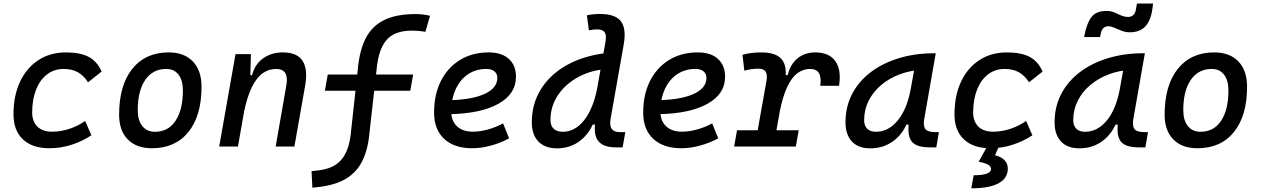

<svg xmlns="http://www.w3.org/2000/svg" viewBox="-20 -821 7071 1076"><path d="M271.5 -83Q322.3 -83 370.8 -99.6Q419.4 -116.2 457 -143.1L492.2 -63Q444.3 -30.3 382.8 -10.3Q321.3 9.8 257.3 9.8Q161.1 9.8 108.4 -40Q55.7 -89.8 55.7 -180.2Q55.7 -285.2 92.3 -363Q128.9 -440.9 195.1 -484.1Q261.2 -527.3 350.1 -527.3Q430.2 -527.3 477.5 -502Q524.9 -476.6 549.3 -419.9L473.6 -359.9Q448.2 -398.9 415.5 -416.7Q382.8 -434.6 336.4 -434.6Q283.7 -434.6 243.9 -404.3Q204.1 -374 182.4 -319.3Q160.6 -264.6 160.2 -190.9Q160.6 -139.6 189.7 -111.3Q218.8 -83 271.5 -83Z M831.1 9.8Q744.6 9.8 696 -39.8Q647.5 -89.4 647.5 -177.7Q647.5 -342.8 721.2 -435.1Q794.9 -527.3 925.8 -527.3Q1012.2 -527.3 1060.8 -476.6Q1109.4 -425.8 1109.4 -335Q1109.4 -172.4 1035.9 -81.3Q962.4 9.8 831.1 9.8ZM849.1 -82.5Q922.4 -82.5 963.6 -143.8Q1004.9 -205.1 1004.9 -314Q1004.9 -370.6 980.5 -402.6Q956.1 -434.6 911.6 -434.6Q836.4 -434.6 794.2 -373.5Q752 -312.5 752 -203.6Q752 -146.5 777.6 -114.5Q803.2 -82.5 849.1 -82.5Z M1208.5 0 1299.8 -517.6H1386.2L1382.8 -394L1313.5 0ZM1524.9 0 1585 -344.2Q1592.8 -389.2 1578.4 -411.9Q1564 -434.6 1526.9 -434.6Q1487.3 -434.6 1453.6 -411.6Q1419.9 -388.7 1392.8 -335.2Q1365.7 -281.7 1346.7 -190.4L1371.1 -399.9H1392.6Q1408.2 -460.9 1454.6 -494.1Q1501 -527.3 1565.9 -527.3Q1644.5 -527.3 1675.5 -480.2Q1706.5 -433.1 1689.9 -340.3L1629.9 0Z M1730.5 231 1726.1 138.2 1761.7 134.3Q1824.2 127.4 1863.3 100.6Q1902.3 73.7 1922.6 25.4Q1942.9 -22.9 1948.2 -93.8L1984.4 -424.8Q1993.2 -533.7 2028.1 -603.8Q2063 -673.8 2131.6 -708Q2200.2 -742.2 2309.1 -742.2Q2351.6 -742.2 2390.1 -732.4L2363.8 -642.6Q2341.3 -646.5 2324 -647.9Q2306.6 -649.4 2290 -649.4Q2190.4 -649.4 2145.3 -595.9Q2100.1 -542.5 2090.3 -429.7L2050.8 -79.1Q2043 14.2 2011.7 78.6Q1980.5 143.1 1920.4 179.7Q1860.4 216.3 1765.1 227.1ZM1800.8 -312.5 1816.9 -403.3H2295.4L2279.3 -312.5Z M2630.4 -83Q2669.4 -83 2713.9 -95.2Q2758.3 -107.4 2799.3 -129.4L2833 -45.9Q2785.2 -19.5 2730.5 -4.9Q2675.8 9.8 2626 9.8Q2525.4 9.8 2469 -43Q2412.6 -95.7 2412.6 -189.9Q2412.6 -291.5 2450.9 -367.2Q2489.3 -442.9 2558.1 -485.1Q2627 -527.3 2718.8 -527.3Q2791 -527.3 2831.3 -491.2Q2871.6 -455.1 2871.6 -390.6Q2871.6 -294.9 2773.7 -239.7Q2675.8 -184.6 2500.5 -181.2L2490.2 -259.3Q2621.1 -261.2 2694.1 -293.9Q2767.1 -326.7 2767.1 -384.3Q2767.1 -407.7 2751 -421.1Q2734.9 -434.6 2705.1 -434.6Q2647 -434.6 2602.8 -404.8Q2558.6 -375 2533.9 -321.3Q2509.3 -267.6 2508.8 -195.8Q2509.3 -142.6 2541.5 -112.8Q2573.7 -83 2630.4 -83Z M3101.6 10.3Q3034.2 10.3 2997.3 -27.8Q2960.4 -65.9 2960.4 -135.3Q2960.4 -224.6 2997.8 -296.9Q3035.2 -369.1 3102.5 -420.7Q3169.9 -472.2 3260.3 -499.8Q3350.6 -527.3 3456.5 -527.3H3465.3L3391.6 -434.6Q3300.3 -430.7 3226.1 -392.1Q3151.9 -353.5 3108.4 -290.3Q3064.9 -227.1 3064.9 -147.5Q3064.9 -116.2 3082.8 -99.4Q3100.6 -82.5 3133.3 -82.5Q3201.7 -82.5 3252.7 -146Q3303.7 -209.5 3326.7 -325.7L3320.8 -123H3264.2L3313 -150.9Q3288.6 -78.1 3233.2 -33.9Q3177.7 10.3 3101.6 10.3ZM3432.1 4.9Q3396.5 4.9 3371.8 -3.9Q3347.2 -12.7 3333 -30.5Q3318.8 -48.3 3314.9 -75.9Q3311 -103.5 3316.4 -141.1L3322.3 -302.2L3373 -584.5Q3379.9 -622.1 3369.1 -639.2Q3358.4 -656.2 3328.6 -656.2Q3316.4 -656.2 3304.4 -655Q3292.5 -653.8 3280.3 -650.9L3269 -734.9Q3287.6 -739.3 3306.2 -741Q3324.7 -742.7 3343.3 -742.7Q3428.2 -742.7 3459.7 -701.7Q3491.2 -660.6 3475.1 -569.8L3401.9 -155.3Q3397.5 -130.4 3401.6 -113.8Q3405.8 -97.2 3418.9 -88.9Q3432.1 -80.6 3454.6 -80.6H3484.4L3469.2 4.9Z M3802.2 -83Q3841.3 -83 3885.7 -95.2Q3930.2 -107.4 3971.2 -129.4L4004.9 -45.9Q3957 -19.5 3902.3 -4.9Q3847.7 9.8 3797.9 9.8Q3697.3 9.8 3640.9 -43Q3584.5 -95.7 3584.5 -189.9Q3584.5 -291.5 3622.8 -367.2Q3661.1 -442.9 3730 -485.1Q3798.8 -527.3 3890.6 -527.3Q3962.9 -527.3 4003.2 -491.2Q4043.5 -455.1 4043.5 -390.6Q4043.5 -294.9 3945.6 -239.7Q3847.7 -184.6 3672.4 -181.2L3662.1 -259.3Q3793 -261.2 3866 -293.9Q3939 -326.7 3939 -384.3Q3939 -407.7 3922.9 -421.1Q3906.7 -434.6 3877 -434.6Q3818.8 -434.6 3774.7 -404.8Q3730.5 -375 3705.8 -321.3Q3681.2 -267.6 3680.7 -195.8Q3681.2 -142.6 3713.4 -112.8Q3745.6 -83 3802.2 -83Z M4210 0 4274.9 -364.7Q4281.7 -402.3 4271 -419.2Q4260.3 -436 4230.5 -436Q4189.5 -436 4151.4 -424.8L4141.1 -513.7Q4163.1 -520.5 4189.5 -523.9Q4215.8 -527.3 4246.1 -527.3Q4331.1 -527.3 4362.8 -486.3Q4394.5 -445.3 4378.4 -355L4314.9 0ZM4094.2 0 4110.4 -90.8H4456.1L4439.9 0ZM4348.6 -190.4 4373 -399.9H4394.5Q4408.7 -460.9 4449.7 -494.1Q4490.7 -527.3 4548.3 -527.3Q4626.5 -527.3 4661.4 -478.3Q4696.3 -429.2 4682.1 -340.3H4577.1Q4583.5 -388.2 4569.3 -411.4Q4555.2 -434.6 4519 -434.6Q4481.9 -434.6 4450 -411.6Q4418 -388.7 4392.3 -335.2Q4366.7 -281.7 4348.6 -190.4Z M4856.9 10.3Q4790.5 10.3 4754.4 -27.8Q4718.3 -65.9 4718.3 -135.3Q4718.3 -223.1 4755.6 -294.7Q4793 -366.2 4860.4 -417Q4927.7 -467.8 5018.1 -495.1Q5108.4 -522.5 5214.4 -522.5H5224.1L5159.7 -154.8Q5152.8 -115.7 5165.8 -98.1Q5178.7 -80.6 5221.7 -80.6H5241.7L5227.1 4.9H5192.4Q5154.8 4.9 5129.6 -2.7Q5104.5 -10.3 5090.6 -26.6Q5076.7 -43 5072.8 -69.8Q5068.8 -96.7 5073.7 -135.3L5102.1 -122.6H5045.4L5071.3 -150.9Q5044.4 -74.2 4988.3 -32Q4932.1 10.3 4856.9 10.3ZM4888.7 -82.5Q4959 -82.5 5011.2 -146Q5063.5 -209.5 5084.5 -325.7L5109.9 -467.3L5149.4 -429.7Q5081.1 -426.8 5021.7 -404.3Q4962.4 -381.8 4917.7 -344Q4873 -306.2 4847.9 -256.1Q4822.8 -206.1 4822.8 -147.5Q4822.8 -116.2 4840.1 -99.4Q4857.4 -82.5 4888.7 -82.5Z M5544.9 -83Q5595.7 -83 5644.3 -99.6Q5692.9 -116.2 5730.5 -143.1L5765.6 -63Q5717.8 -30.3 5656.2 -10.3Q5594.7 9.8 5530.8 9.8Q5434.6 9.8 5381.8 -40Q5329.1 -89.8 5329.1 -180.2Q5329.1 -285.2 5365.7 -363Q5402.3 -440.9 5468.5 -484.1Q5534.7 -527.3 5623.5 -527.3Q5703.6 -527.3 5751 -502Q5798.3 -476.6 5822.8 -419.9L5747.1 -359.9Q5721.7 -398.9 5689 -416.7Q5656.2 -434.6 5609.9 -434.6Q5557.1 -434.6 5517.3 -404.3Q5477.5 -374 5455.8 -319.3Q5434.1 -264.6 5433.6 -190.9Q5434.1 -139.6 5463.1 -111.3Q5492.2 -83 5544.9 -83ZM5423.3 234.4 5436.5 161.1Q5534.2 161.1 5534.2 125.5Q5534.2 98.1 5464.4 85.4L5525.4 -23.9L5577.6 1L5556.2 48.8Q5591.8 58.1 5609.9 77.1Q5627.9 96.2 5627.9 123.5Q5627.9 178.2 5575.9 206.3Q5523.9 234.4 5423.3 234.4Z M6028.8 10.3Q5962.4 10.3 5926.3 -27.8Q5890.1 -65.9 5890.1 -135.3Q5890.1 -223.1 5927.5 -294.7Q5964.8 -366.2 6032.2 -417Q6099.6 -467.8 6189.9 -495.1Q6280.3 -522.5 6386.2 -522.5H6396L6331.5 -154.8Q6324.7 -115.7 6337.6 -98.1Q6350.6 -80.6 6393.6 -80.6H6413.6L6398.9 4.9H6364.3Q6326.7 4.9 6301.5 -2.7Q6276.4 -10.3 6262.5 -26.6Q6248.5 -43 6244.6 -69.8Q6240.7 -96.7 6245.6 -135.3L6273.9 -122.6H6217.3L6243.2 -150.9Q6216.3 -74.2 6160.2 -32Q6104 10.3 6028.8 10.3ZM6060.5 -82.5Q6130.9 -82.5 6183.1 -146Q6235.4 -209.5 6256.3 -325.7L6281.7 -467.3L6321.3 -429.7Q6252.9 -426.8 6193.6 -404.3Q6134.3 -381.8 6089.6 -344Q6044.9 -306.2 6019.8 -256.1Q5994.6 -206.1 5994.6 -147.5Q5994.6 -116.2 6012 -99.4Q6029.3 -82.5 6060.5 -82.5ZM6055.7 -613.3 6058.6 -627.9Q6071.3 -692.9 6097.4 -726.3Q6123.5 -759.8 6182.6 -759.8Q6205.1 -759.8 6224.4 -751.5Q6243.7 -743.2 6262.7 -734.6Q6281.7 -726.1 6303.2 -726.1Q6321.3 -726.1 6332.3 -737.8Q6343.3 -749.5 6346.7 -772L6351.6 -801.3H6441.9L6439 -776.9Q6430.7 -708.5 6399.7 -674.3Q6368.7 -640.1 6312 -640.1Q6287.1 -640.1 6265.4 -648.7Q6243.7 -657.2 6225.3 -665.5Q6207 -673.8 6191.9 -673.8Q6173.3 -673.8 6163.1 -663.3Q6152.8 -652.8 6148.9 -632.8L6145 -613.3Z M6690.4 9.8Q6604 9.8 6555.4 -39.8Q6506.8 -89.4 6506.8 -177.7Q6506.8 -342.8 6580.6 -435.1Q6654.3 -527.3 6785.2 -527.3Q6871.6 -527.3 6920.2 -476.6Q6968.8 -425.8 6968.8 -335Q6968.8 -172.4 6895.3 -81.3Q6821.8 9.8 6690.4 9.8ZM6708.5 -82.5Q6781.7 -82.5 6823 -143.8Q6864.3 -205.1 6864.3 -314Q6864.3 -370.6 6839.8 -402.6Q6815.4 -434.6 6771 -434.6Q6695.8 -434.6 6653.6 -373.5Q6611.3 -312.5 6611.3 -203.6Q6611.3 -146.5 6637 -114.5Q6662.6 -82.5 6708.5 -82.5Z"/></svg>

Font: Cascadia Mono NF
Style: Italic
Weight: 400
Italic angle: -10°
Monospace: yes
Designer: Aaron Bell
Foundry: Saja Typeworks
Version: Version 2404.023